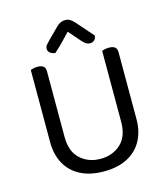

<svg xmlns="http://www.w3.org/2000/svg" viewBox="-120 -908 890 1016"><g transform="rotate(-15 324.5 -400.5)"><path d="M324 13Q249 13 196 -14.5Q143 -42 115.5 -92.5Q88 -143 88 -210V-292H169V-217Q169 -137 213.5 -96.5Q258 -56 324 -56Q390 -56 434.5 -96.5Q479 -137 479 -217V-292H561V-210Q561 -143 533.5 -92.5Q506 -42 453 -14.5Q400 13 324 13ZM169 -251H88V-606Q93 -608 103.5 -610.5Q114 -613 126 -613Q148 -613 158.5 -604.5Q169 -596 169 -576ZM561 -251H479V-606Q484 -608 494.5 -610.5Q505 -613 517 -613Q539 -613 550 -604.5Q561 -596 561 -576ZM329 -751Q313 -734 289.5 -709.5Q266 -685 237 -659Q220 -661 209 -669.5Q198 -678 198 -692Q198 -704 205.5 -713Q213 -722 224 -733L283 -792Q305 -814 330 -814Q346 -814 357 -807.5Q368 -801 380 -788L462 -695Q462 -680 452.5 -670.5Q443 -661 428 -661Q417 -661 407 -667Q397 -673 383 -689Z"/></g></svg>

Font: Baloo Bhaina 2
Style: Regular
Weight: 400
Designer: Yesha Goshar, Manish Minz, Shuchita Grover and Ek Type
Foundry: Ek Type
Version: Version 1.700